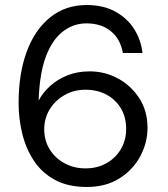

<svg xmlns="http://www.w3.org/2000/svg" viewBox="-20 -732 669 764"><path d="M326 12Q250 12 198 -16.5Q146 -45 114.5 -93Q83 -141 68.5 -200.5Q54 -260 54 -322Q54 -438 86 -525.5Q118 -613 179 -662.5Q240 -712 325 -712Q391 -712 438.5 -686Q486 -660 513.5 -617Q541 -574 547 -521H469Q459 -577 421 -608Q383 -639 324 -639Q272 -639 230 -606.5Q188 -574 163 -508Q138 -442 134 -339Q134 -338 134 -336Q134 -334 134 -332Q150 -363 179 -389.5Q208 -416 248 -432Q288 -448 337 -448Q397 -448 449 -420Q501 -392 534 -341.5Q567 -291 567 -223Q567 -164 538 -110Q509 -56 455 -22Q401 12 326 12ZM320 -62Q367 -62 403.5 -82.5Q440 -103 461 -138.5Q482 -174 482 -219Q482 -266 461 -301Q440 -336 403.5 -355.5Q367 -375 320 -375Q274 -375 236.5 -353.5Q199 -332 177.5 -296.5Q156 -261 156 -218Q156 -173 177.5 -138Q199 -103 236.5 -82.5Q274 -62 320 -62Z"/></svg>

Font: DM Sans 20pt
Style: Regular
Weight: 400
Version: Version 4.004;gftools[0.9.30]